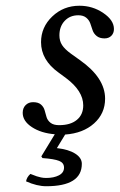

<svg xmlns="http://www.w3.org/2000/svg" viewBox="-20 -459 417 669"><path d="M124 85.9 170.9 8.8Q123 4.9 91.1 -16.1Q59.1 -37.1 59.1 -65.9Q59.1 -82.5 69.3 -92.8Q79.6 -103 95.2 -103Q113.3 -103 122.8 -94.7Q132.3 -86.4 135.5 -74.7Q138.7 -63 142.1 -51.3Q145.5 -39.6 156 -31.2Q166.5 -22.9 186 -22.9Q225.6 -22.9 247.8 -41.3Q270 -59.6 270 -91.8Q270 -142.1 210 -187L184.1 -206.1Q123 -250 123 -312Q123 -364.3 162.1 -401.6Q201.2 -439 256.8 -439Q302.7 -439 339.8 -413.8Q377 -388.7 377 -357.9Q377 -343.3 367.9 -334.2Q358.9 -325.2 344.2 -325.2Q327.1 -325.2 316.9 -333.5Q306.6 -341.8 302.7 -353.5Q298.8 -365.2 294.7 -377.2Q290.5 -389.2 280.3 -397.5Q270 -405.8 252.9 -405.8Q223.6 -405.8 205.3 -386.2Q187 -366.7 187 -335.9Q187 -316.4 196.3 -302Q205.6 -287.6 227.1 -272L257.8 -250Q346.2 -188 346.2 -115.2Q346.2 -63.5 307.9 -29.1Q269.5 5.4 207 9.8L178.2 57.1Q218.8 61.5 241.9 76.2Q265.1 90.8 265.1 111.8Q265.1 189.9 141.1 189.9Q108.9 189.9 70.8 172.9Q73.2 158.2 85.9 147Q102.1 153.3 107.9 155.3Q113.8 157.2 122.6 159.2Q131.3 161.1 141.1 161.1Q167.5 161.1 185.3 151.9Q203.1 142.6 203.1 125Q203.1 108.4 186 101.6Q168.9 94.7 127.9 91.8Z"/></svg>

Font: Common Serif
Style: Italic
Weight: 400
Italic angle: -12°
Designer: Philipp H. Poll, Khaled Hosny
Foundry: Stefan Peev, Context Ltd.
Version: Version 1.026